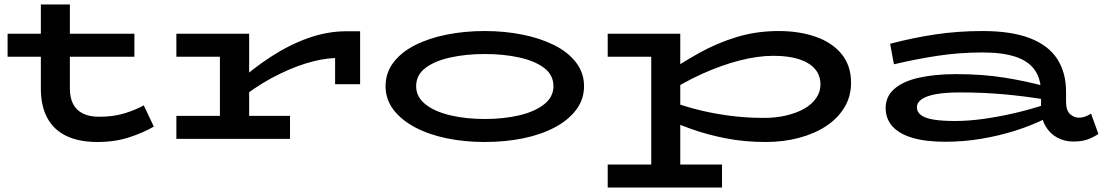

<svg xmlns="http://www.w3.org/2000/svg" viewBox="-20 -622 4943 860"><path d="M416 14Q334 14 277.5 -13Q221 -40 192 -93.5Q163 -147 163 -225V-602H293V-226Q293 -184 307.5 -156Q322 -128 351.5 -113.5Q381 -99 424 -99Q487 -99 536.5 -114Q586 -129 624 -150L669 -55Q623 -28 559 -7Q495 14 416 14ZM14 -368V-471H582V-368Z M1035 -162V-245Q1112 -315 1194.5 -368.5Q1277 -422 1362 -452Q1447 -482 1532 -482H1593V-245H1481V-362Q1421 -360 1348.5 -337.5Q1276 -315 1196 -272Q1116 -229 1035 -162ZM770 0V-103H1279V0ZM965 -33V-471H1096V-33ZM770 -368V-471H1087V-368Z M2151 14Q2061 14 1981 -2.5Q1901 -19 1839.5 -51.5Q1778 -84 1742.5 -130.5Q1707 -177 1707 -236Q1707 -296 1742.5 -342.5Q1778 -389 1839.5 -420Q1901 -451 1981 -467Q2061 -483 2151 -483Q2240 -483 2320 -467Q2400 -451 2462 -420Q2524 -389 2560 -342.5Q2596 -296 2596 -236Q2596 -177 2561 -130.5Q2526 -84 2465 -51.5Q2404 -19 2323.5 -2.5Q2243 14 2151 14ZM2151 -89Q2236 -89 2306 -105.5Q2376 -122 2417.5 -155Q2459 -188 2459 -236Q2459 -286 2417.5 -317.5Q2376 -349 2306 -364.5Q2236 -380 2151 -380Q2067 -380 1997 -364.5Q1927 -349 1885.5 -317.5Q1844 -286 1844 -236Q1844 -188 1885.5 -155Q1927 -122 1997 -105.5Q2067 -89 2151 -89Z M3410 14Q3314 14 3230.5 -2.5Q3147 -19 3078.5 -43.5Q3010 -68 2958 -92V-179Q3014 -155 3086.5 -135.5Q3159 -116 3238.5 -105Q3318 -94 3394 -94Q3452 -93 3500.5 -104.5Q3549 -116 3583 -135.5Q3617 -155 3636 -183Q3655 -211 3655 -243Q3655 -285 3630 -313.5Q3605 -342 3558.5 -357Q3512 -372 3444 -372Q3374 -372 3292.5 -351Q3211 -330 3124.5 -291Q3038 -252 2953 -196V-286Q3030 -339 3110.5 -384Q3191 -429 3279.5 -456Q3368 -483 3467 -483Q3561 -483 3634.5 -457Q3708 -431 3750 -379.5Q3792 -328 3792 -251Q3792 -189 3761.5 -139.5Q3731 -90 3678.5 -56Q3626 -22 3557 -4Q3488 14 3410 14ZM2702 218V115H3214V218ZM2897 190V-471H3027V190ZM2702 -368V-471H3017V-368Z M4787 12Q4747 12 4714 -6.5Q4681 -25 4662 -59Q4643 -93 4643 -138V-205Q4643 -269 4614.5 -309Q4586 -349 4528 -368Q4470 -387 4381 -387Q4277 -387 4179 -372Q4081 -357 3984 -334L3967 -426Q4070 -453 4170.5 -468Q4271 -483 4381 -483Q4510 -483 4593 -451Q4676 -419 4715.5 -358Q4755 -297 4755 -211V-167Q4755 -128 4772.5 -111.5Q4790 -95 4812 -95Q4829 -95 4842.5 -100.5Q4856 -106 4867 -113L4900 -22Q4879 -8 4853 2Q4827 12 4787 12ZM4215 13Q4127 13 4067.5 -4.5Q4008 -22 3977.5 -56Q3947 -90 3947 -138Q3947 -190 3986 -224Q4025 -258 4096.5 -274Q4168 -290 4263 -290Q4383 -290 4483.5 -273.5Q4584 -257 4662 -235V-176Q4571 -191 4478 -199.5Q4385 -208 4280 -208Q4217 -208 4174 -200.5Q4131 -193 4109 -178Q4087 -163 4087 -141Q4087 -120 4106 -106Q4125 -92 4163.5 -86Q4202 -80 4258 -80Q4318 -80 4386 -89.5Q4454 -99 4525 -115.5Q4596 -132 4662 -154L4661 -90Q4601 -60 4528.5 -37Q4456 -14 4376 -0.5Q4296 13 4215 13Z"/></svg>

Font: BioRhyme Expanded SemiBold
Style: Regular
Weight: 600
Width: 7
Designer: Aoife Mooney
Foundry: Aoife Mooney Type
Version: Version 1.600;gftools[0.9.33]